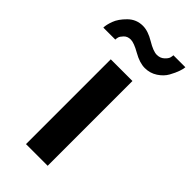

<svg xmlns="http://www.w3.org/2000/svg" viewBox="-291 -784 839 839"><g transform="rotate(45 128.0 -365.0)"><path d="M14 -599H-60Q-60 -616 -50 -643.5Q-40 -671 -11.5 -699Q17 -727 57 -727Q89 -727 128 -703.5Q167 -680 189 -680Q210 -680 223.5 -692.5Q237 -705 239.5 -714.5Q242 -724 242 -730H316Q316 -721 309.5 -702Q303 -683 290 -659.5Q277 -636 251 -619Q225 -602 193 -602Q161 -602 121.5 -624.5Q82 -647 62 -647Q42 -647 30 -634.5Q18 -622 16 -613.5Q14 -605 14 -599ZM61 0V-524H195V0Z"/></g></svg>

Font: Raleway-v4020
Style: Bold
Weight: 700
Designer: Matt McInerney, Pablo Impallari, Rodrigo Fuenzalida
Foundry: Matt McInerney, Pablo Impallari, Rodrigo Fuenzalida
Version: Version 4.020;PS 004.020;hotconv 1.0.88;makeotf.lib2.5.64775